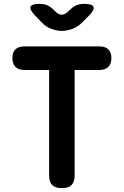

<svg xmlns="http://www.w3.org/2000/svg" viewBox="-20 -970 640 993"><path d="M234 -608H106Q76 -608 60 -624Q44 -640 44 -670Q44 -699 59.5 -714.5Q75 -730 105 -730H495Q525 -730 540.5 -714.5Q556 -699 556 -670Q556 -640 540 -624Q524 -608 494 -608H366V-63Q366 -29 350 -13Q334 3 300 3Q266 3 250 -13Q234 -29 234 -63ZM186 -950Q208 -950 224.5 -942.5Q241 -935 257 -920L266 -911Q282 -894 299 -894Q316 -894 333 -911L344 -921Q360 -937 377 -943.5Q394 -950 415 -950Q457 -950 463.5 -935Q470 -920 441 -890L405 -854Q383 -831 354 -820.5Q325 -810 300 -810Q275 -810 246 -820.5Q217 -831 196 -854L161 -890Q132 -921 138 -935.5Q144 -950 186 -950Z"/></svg>

Font: Maple Mono
Style: Bold
Weight: 700
Monospace: yes
Designer: subframe7536
Version: Version 7.200